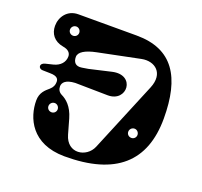

<svg xmlns="http://www.w3.org/2000/svg" viewBox="-132 -911 1131 1075"><g transform="rotate(20 433.5 -373.0)"><path d="M77 -397 121 -396C169 -396 173 -376 173 -362C173 -344 167 -329 150 -314C129 -296 101 -274 101 -226C101 -125 158 13 356 14C661 15 807 -118 807 -375C807 -620 722 -760 505 -760H158C92 -760 57 -707 57 -655C57 -609 83 -571 139 -561C172 -556 186 -539 186 -519C186 -484 162 -458 124 -448L79 -437C43 -429 51 -397 77 -397ZM171 -637C155 -637 143 -649 143 -664C143 -679 155 -692 171 -692C186 -692 198 -679 198 -664C198 -649 186 -637 171 -637ZM204 -193C188 -193 176 -205 176 -220C176 -235 188 -248 204 -248C219 -248 231 -235 231 -220C231 -205 219 -193 204 -193ZM673 -211C657 -211 645 -223 645 -238C645 -253 657 -266 673 -266C688 -266 700 -253 700 -238C700 -223 688 -211 673 -211ZM199 -347C200 -369 217 -390 273 -393L466 -390C585 -388 579 -553 445 -522L315 -492L278 -486C241 -480 226 -501 226 -531C226 -561 263 -582 326 -595L576 -646C652 -661 718 -611 678 -514L505 -97C474 -23 363 -4 334 -107L309 -195C290 -261 254 -290 225 -304C207 -313 199 -328 199 -347Z"/></g></svg>

Font: Pilowlava Atome
Style: Regular
Weight: 500
Designer: Anton Moglia, Jérémy Landes, Maksym Kobuzan (Cyrillic), Velvetyne Type Foundry
Foundry: Anton Moglia, Jérémy Landes, Velvetyne Type Foundry
Version: Version 1.002;Glyphs 3.3 (3303)